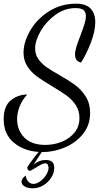

<svg xmlns="http://www.w3.org/2000/svg" viewBox="-26 -740 582 1044"><path d="M297 -332Q351 -301 384 -276.5Q417 -252 440.5 -214.5Q464 -177 464 -126Q464 -60 425.5 -12Q387 36 327 61.5Q267 87 203 87H201L157 154Q172 143 187.5 136.5Q203 130 224 130Q269 130 269 172Q269 200 252.5 226Q236 252 209 268Q182 284 152 284Q124 284 107.5 273.5Q91 263 91 248Q91 231 113 215Q118 238 129.5 249Q141 260 155 260Q173 260 192.5 246Q212 232 225 211Q238 190 238 173Q238 164 234 156Q230 148 221 148Q210 148 197 155Q184 162 163 175Q159 177 149.5 183Q140 189 136 189Q130 189 126 183Q122 177 122 171Q122 168 144.5 137Q167 106 184 86Q103 81 48.5 35Q-6 -11 -6 -92Q-6 -163 33 -194.5Q72 -226 122 -226Q95 -197 81 -162Q67 -127 67 -92Q67 -32 106.5 8Q146 48 220 48Q267 48 309.5 31Q352 14 379 -19Q406 -52 406 -98Q406 -138 386 -168.5Q366 -199 336 -220.5Q306 -242 256 -272Q205 -302 174.5 -324.5Q144 -347 123 -379Q102 -411 102 -453Q102 -511 138 -573.5Q174 -636 239.5 -678Q305 -720 387 -720Q442 -720 467 -693Q492 -666 492 -620Q492 -570 468 -508Q444 -446 415 -400Q382 -407 382 -443Q382 -462 389.5 -486Q397 -510 411 -546Q426 -585 433.5 -609.5Q441 -634 441 -653Q441 -674 428.5 -685Q416 -696 385 -696Q326 -696 275.5 -659.5Q225 -623 195 -571Q165 -519 165 -476Q165 -444 182.5 -419Q200 -394 226 -375.5Q252 -357 297 -332Z"/></svg>

Font: Dancing Script
Style: Regular
Weight: 400
Designer: Pablo Impallari
Foundry: Pablo Impallari
Version: Version 2.000